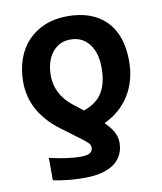

<svg xmlns="http://www.w3.org/2000/svg" viewBox="-81 -766 711 842"><g transform="rotate(-10 275.0 -344.5)"><path d="M355.5 -210Q364.7 -200.7 373.8 -190.2Q382.8 -179.7 389.9 -168Q397 -156.2 401.1 -143.1Q405.3 -129.9 405.3 -115.2Q405.3 -87.4 394.8 -64.2Q384.3 -41 362.8 -24.2Q341.3 -7.3 307.6 2Q273.9 11.2 228 11.2Q221.7 11.2 212.9 11Q204.1 10.7 194.6 10.5Q185.1 10.3 175 9.5Q165 8.8 156.2 7.8Q138.2 5.9 121.3 3.4Q104.5 1 88.4 -2.9V-102.5Q107.9 -97.7 127.4 -94Q147 -90.3 165 -87.9Q183.1 -85.4 198.7 -84.2Q214.4 -83 226.1 -83Q257.3 -83 269.3 -91.3Q281.2 -99.6 281.2 -114.3Q281.2 -127 270.3 -137.2Q259.3 -147.5 242.2 -160.2L164.1 -218.3Q126.5 -246.1 101.6 -275.1Q76.7 -304.2 62 -333.5Q47.4 -362.8 41.3 -391.8Q35.2 -420.9 35.2 -448.7Q35.2 -504.9 51.8 -551.3Q68.4 -597.7 99.6 -630.6Q130.9 -663.6 175.5 -681.9Q220.2 -700.2 276.4 -700.2Q331.1 -700.2 374.3 -684.6Q417.5 -668.9 447.5 -638.4Q477.5 -607.9 493.2 -563.2Q508.8 -518.6 508.8 -460Q508.8 -416 498.3 -377.7Q487.8 -339.4 468 -307.6Q448.2 -275.9 419.7 -251.2Q391.1 -226.6 355.5 -210ZM275.9 -280.3Q303.2 -289.6 323.7 -304Q344.2 -318.4 357.7 -339.1Q371.1 -359.9 377.9 -387.7Q384.8 -415.5 384.8 -452.1Q384.8 -518.6 354.5 -557.6Q324.2 -597.2 271 -597.2Q243.7 -597.2 222.7 -585.9Q201.7 -574.7 187.5 -555.4Q173.3 -536.1 166.3 -510.5Q159.2 -484.9 159.2 -456.1Q159.2 -414.6 178 -378.2Q196.8 -341.8 234.9 -312.5Z"/></g></svg>

Font: Code New Roman
Style: Bold
Weight: 700
Monospace: yes
Designer: Sam Radian
Foundry: Code New Roman
Version: Version 1.508 October 19, 2014